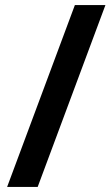

<svg xmlns="http://www.w3.org/2000/svg" viewBox="-20 -978 440 754"><path d="M8 -244 274 -958H394L128 -244Z"/></svg>

Font: Noto Sans Khmer UI Condensed SemiBold
Style: Regular
Weight: 600
Width: 3
Designer: Danh Hong and the Monotype Design Team
Foundry: Monotype Imaging Inc.
Version: Version 2.002; ttfautohint (v1.8.4.7-5d5b)